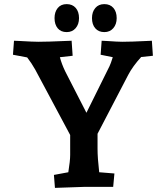

<svg xmlns="http://www.w3.org/2000/svg" viewBox="-20 -908 806 933"><path d="M112 -629 43 -642 48 -710 73 -709Q141 -705 167 -705Q210 -705 300 -709L328 -710L333 -637L271 -630Q280 -596 297 -561L400 -360L512 -586Q518 -598 528 -630L469 -642L474 -710L496 -709Q554 -705 574 -705Q616 -705 696 -709L718 -710L723 -637L666 -631Q625 -586 603 -544L454 -258V-185Q454 -141 462 -71L536 -65L530 0H392L247 5L242 -58L312 -71Q321 -127 321 -155V-252L151 -570Q133 -602 112 -629ZM427 -820Q427 -850 443 -869Q459 -888 487 -888Q515 -888 531 -869.5Q547 -851 547 -820Q547 -790 530.5 -771Q514 -752 487 -752Q459 -752 443 -770.5Q427 -789 427 -820ZM245 -820Q245 -850 260.5 -869Q276 -888 304 -888Q332 -888 348 -869.5Q364 -851 364 -820Q364 -790 347.5 -771Q331 -752 304 -752Q276 -752 260.5 -770.5Q245 -789 245 -820Z"/></svg>

Font: Andada Pro ExtraBold
Style: Regular
Weight: 800
Designer: Carolina Giovagnoli
Foundry: Huerta Tipografica
Version: Version 3.005; ttfautohint (v1.8.4)